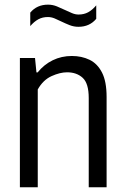

<svg xmlns="http://www.w3.org/2000/svg" viewBox="-20 -786 526 806"><path d="M63.5 0V-542.5H127L133 -482H138Q164.5 -515 201.2 -533Q238 -551 281.5 -551Q323 -551 356 -535Q389 -519 408.2 -481.5Q427.5 -444 427.5 -379V0H352.5V-374.5Q352.5 -436 327.2 -459.2Q302 -482.5 261.5 -482.5Q232 -482.5 196.5 -466.5Q161 -450.5 138.5 -410.5V0ZM309.5 -673.5Q290 -673.5 272.2 -680.5Q254.5 -687.5 238 -695.5Q223 -703 209 -708.8Q195 -714.5 181 -714.5Q158.5 -714.5 141 -705Q123.5 -695.5 107 -676.5V-733Q135 -766.5 181.5 -766.5Q201 -766.5 218.8 -759.2Q236.5 -752 253 -744Q268 -737 282 -731Q296 -725 310 -725Q332.5 -725 350 -734.5Q367.5 -744 384 -763.5V-707Q356 -673.5 309.5 -673.5Z"/></svg>

Font: Encode Sans Condensed Condensed
Style: Regular
Weight: 400
Width: 3
Designer: Multiple Designers
Foundry: Impallari Type
Version: Version 3.000; ttfautohint (v1.8.3) -l 8 -r 50 -G 200 -x 14 